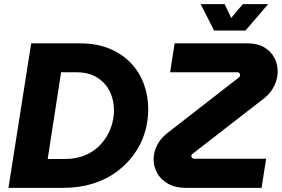

<svg xmlns="http://www.w3.org/2000/svg" viewBox="-20 -910 1365 930"><path d="M21 0 131 -700H367Q448 -700 510 -674.5Q572 -649 614 -604.5Q656 -560 677 -502.5Q698 -445 698 -381Q698 -321 680.5 -265Q663 -209 628 -161Q593 -113 543 -76.5Q493 -40 428 -20Q363 0 285 0ZM211 -140H296Q353 -140 397 -160Q441 -180 471 -214Q501 -248 516.5 -290Q532 -332 532 -376Q532 -426 511.5 -467.5Q491 -509 450.5 -534.5Q410 -560 349 -560H276ZM881 0Q830 0 795 -19.5Q760 -39 742 -70.5Q724 -102 724 -138Q724 -173 740.5 -206Q757 -239 790 -265L1136 -534Q1140 -537 1141.5 -540Q1143 -543 1143 -546Q1143 -552 1139.5 -556Q1136 -560 1130 -560H804L826 -700H1180Q1227 -700 1259.5 -681Q1292 -662 1308.5 -631Q1325 -600 1325 -565Q1325 -541 1317.5 -517Q1310 -493 1295 -471.5Q1280 -450 1257 -432L914 -166Q910 -164 908.5 -161Q907 -158 907 -154Q907 -149 911 -145Q915 -141 922 -141H1269L1247 0ZM1017 -762 952 -890H1068L1100 -823L1156 -890H1279L1169 -762Z"/></svg>

Font: MuseoModerno
Style: Bold Italic
Weight: 700
Italic angle: -9°
Designer: Pablo Cosgaya, Héctor Gatti, Marcela Romero, and the Authors of The MuseoModerno Project.
Foundry: Omnibus-Type Team
Version: Version 1.003